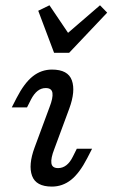

<svg xmlns="http://www.w3.org/2000/svg" viewBox="-20 -687 422 720"><path d="M151.5 -356.8Q134.6 -356.8 120.9 -346Q107.3 -335.2 96.1 -313.6L81.3 -284.2H24.1L42.2 -319.6Q71 -375.6 103 -400.9Q134.9 -426.1 174.9 -426.1Q235.1 -426.1 249.5 -385.6Q263.9 -345.2 239.7 -279.6L183.6 -128Q170.1 -93.5 172.7 -75.1Q175.3 -56.6 197.9 -56.6Q214.8 -56.6 228.8 -67.4Q242.8 -78.2 253.3 -99.8L268 -129.2H325.3L307.1 -93.8Q278.3 -37.8 246.4 -12.5Q214.4 12.7 174.5 12.7Q115 12.7 100.2 -27.7Q85.5 -68.2 109.7 -133.8L165.8 -285.3Q179.3 -319.9 176.7 -338.3Q174.1 -356.8 151.5 -356.8ZM381.9 -639.6 239.3 -489H182.8L123.4 -646.7L165.5 -667.2L250.9 -540.6L204.3 -537.2L355 -667.2Z"/></svg>

Font: Playfair Micro SmCond SmLight
Style: Italic
Weight: 360
Width: 4
Italic angle: -15.6°
Designer: Claus Eggers Sørensen
Foundry: Claus Eggers Sørensen
Version: Version 2.203;Glyphs 3.3 (3326)